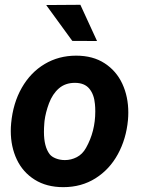

<svg xmlns="http://www.w3.org/2000/svg" viewBox="-20 -770 588 800"><path d="M314.9 -750 384.3 -599.1 281.2 -599.6 172.4 -749ZM297.4 -538.1Q367.2 -538.1 416 -506.3Q464.8 -474.6 489.7 -420.9Q514.6 -367.2 514.6 -300.8Q514.6 -285.6 513.2 -270Q505.9 -191.4 471.2 -127.7Q436.5 -64 377.9 -27.1Q319.3 9.8 243.7 9.8Q174.3 9.8 124.8 -21.2Q75.2 -52.2 50 -105.5Q24.9 -158.7 24.9 -224.1Q24.9 -239.7 26.4 -255.9Q34.2 -340.3 70.8 -404.3Q107.4 -468.3 166 -503.2Q224.6 -538.1 297.4 -538.1ZM164.6 -255.4Q163.1 -237.3 163.1 -220.2Q163.1 -158.7 187 -127.4Q195.3 -116.7 212.6 -109.9Q230 -103 250.5 -103Q276.4 -103 300 -115.2Q323.7 -127.4 338.4 -153.8Q377 -222.2 377 -305.7Q377 -323.2 375.5 -336.9Q372.1 -376.5 352.1 -400.6Q332 -424.8 292 -424.8Q252 -424.8 225.3 -401.6Q198.7 -378.4 184.1 -339.4Q169.9 -301.3 165.5 -266.1Z"/></svg>

Font: Mardoto
Style: Bold Italic
Weight: 700
Italic angle: -12°
Designer: Christian Robertson, Vahan Hovhannisyan
Foundry: Google
Version: Version 1.000